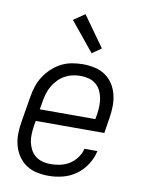

<svg xmlns="http://www.w3.org/2000/svg" viewBox="-86 -819 672 888"><g transform="rotate(10 250.0 -375.0)"><path d="M204 8Q175 8 147.5 2Q120 -4 98 -19Q76 -34 61 -56.5Q46 -79 39 -105.5Q32 -132 32.5 -160.5Q33 -189 38 -218L58 -338Q62 -363 70 -387.5Q78 -412 92.5 -434.5Q107 -457 127.5 -476Q148 -495 171.5 -507Q195 -519 221 -523.5Q247 -528 272 -528Q300 -528 327.5 -522Q355 -516 377 -501Q399 -486 413.5 -463.5Q428 -441 434.5 -414.5Q441 -388 440.5 -359.5Q440 -331 435 -302L424 -232H102L98 -209Q95 -189 94 -169Q93 -149 97 -130.5Q101 -112 109.5 -96Q118 -80 132.5 -68.5Q147 -57 165.5 -52Q184 -47 204 -47Q226 -47 249 -52Q272 -57 292 -69.5Q312 -82 326.5 -102Q341 -122 346 -144H407Q400 -111 380.5 -80.5Q361 -50 332.5 -29.5Q304 -9 270.5 -0.5Q237 8 204 8ZM111 -288H372L376 -311Q379 -331 379.5 -350.5Q380 -370 376.5 -388.5Q373 -407 364.5 -423.5Q356 -440 342 -451.5Q328 -463 309 -468Q290 -473 271 -473Q252 -473 233.5 -469Q215 -465 197.5 -455.5Q180 -446 166 -431.5Q152 -417 142 -400Q132 -383 126.5 -365Q121 -347 118 -329ZM302 -585 190 -722 243 -758 345 -615Z"/></g></svg>

Font: Iosevka SS04 Light Oblique
Style: Regular
Weight: 300
Italic angle: -9°
Monospace: yes
Designer: Belleve Invis
Foundry: Belleve Invis
Version: Version 19.0.0; ttfautohint (v1.8.4)